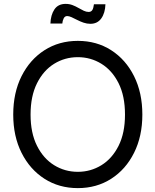

<svg xmlns="http://www.w3.org/2000/svg" viewBox="-20 -947 792 978"><path d="M376.5 11.2Q280.8 11.2 206.5 -36.4Q132.3 -84 89.8 -168.5Q47.4 -252.9 47.4 -363.3Q47.4 -474.6 89.8 -559.1Q132.3 -643.6 206.5 -691.2Q280.8 -738.8 376.5 -738.8Q472.2 -738.8 546.4 -691.2Q620.6 -643.6 662.8 -559.1Q705.1 -474.6 705.1 -363.3Q705.1 -252.9 662.8 -168.5Q620.6 -84 546.4 -36.4Q472.2 11.2 376.5 11.2ZM376.5 -71.8Q441.9 -71.8 496.6 -105.5Q551.3 -139.2 584 -204.3Q616.7 -269.5 616.7 -363.3Q616.7 -458 584 -523.2Q551.3 -588.4 496.6 -622.1Q441.9 -655.8 376.5 -655.8Q310.5 -655.8 255.9 -622.1Q201.2 -588.4 168.5 -522.9Q135.7 -457.5 135.7 -363.3Q135.7 -269.5 168.5 -204.3Q201.2 -139.2 255.9 -105.5Q310.5 -71.8 376.5 -71.8ZM440.4 -825.7Q422.9 -825.7 405.8 -831.5Q388.7 -837.4 373 -845.5Q357.4 -853.5 344.5 -859.4Q331.5 -865.2 322.3 -865.2Q310.1 -865.2 304.2 -853Q298.3 -840.8 297.4 -827.1H236.8Q238.3 -870.6 257.1 -898.9Q275.9 -927.2 314.5 -927.2Q333 -927.2 349.1 -921.1Q365.2 -915 379.4 -906.7Q393.6 -898.4 406.5 -892.3Q419.4 -886.2 431.6 -886.2Q443.8 -886.2 450 -895.5Q456.1 -904.8 458.5 -925.3H517.1Q515.6 -880.4 495.8 -853Q476.1 -825.7 440.4 -825.7Z"/></svg>

Font: Inter 28pt
Style: Regular
Weight: 400
Designer: Rasmus Andersson
Foundry: rsms
Version: Version 4.001;git-66647c0bb